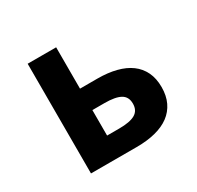

<svg xmlns="http://www.w3.org/2000/svg" viewBox="-124 -688 849 829"><g transform="rotate(-30 301.0 -273.5)"><path d="M106 -546.9H248V-340.8H334.5Q386.2 -340.8 427.5 -330.3Q468.8 -319.8 497.3 -298.8Q525.9 -277.8 541.3 -245.8Q556.6 -213.9 556.6 -170.9Q556.6 -127.9 541.3 -95.7Q525.9 -63.5 497.3 -42.2Q468.8 -21 427.5 -10.5Q386.2 0 334.5 0H106ZM308.1 -106.9Q362.3 -106.9 387.9 -121.8Q413.6 -136.7 413.6 -170.9Q413.6 -205.1 387.9 -219.5Q362.3 -233.9 308.1 -233.9H248V-106.9Z"/></g></svg>

Font: Hack
Style: Bold
Weight: 700
Monospace: yes
Designer: Christopher Simpkins
Foundry: Christopher Simpkins
Version: Version 2.017